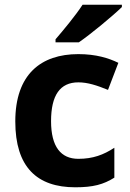

<svg xmlns="http://www.w3.org/2000/svg" viewBox="-20 -786 554 816"><path d="M498 -756V-766H331C302 -721 248 -656 216 -619V-606H315C366 -641 460 -719 498 -756ZM300 10C376 10 420 -2 466 -31V-158C420 -128 375 -111 313 -111C239 -111 197 -162 197 -271C197 -381 235 -436 313 -436C353 -436 392 -423 439 -404L483 -519C442 -539 388 -556 313 -556C154 -556 45 -470 45 -270C45 -76 137 10 300 10Z"/></svg>

Font: Noto Kufi Arabic
Style: Bold
Weight: 700
Designer: Monotype Design Team, David Williams, Khaled Hosny
Foundry: Google LLC
Version: Version 2.109